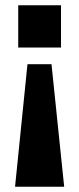

<svg xmlns="http://www.w3.org/2000/svg" viewBox="-20 -527 300 727"><path d="M49 -347V-507H211V-347ZM37 180 84 -284H175L223 180Z"/></svg>

Font: Mulish ExtraBold
Style: Regular
Weight: 800
Designer: Vernon Adams
Foundry: Vernon Adams
Version: Version 3.603; ttfautohint (v1.8.3)